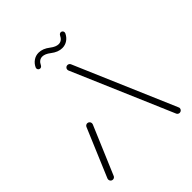

<svg xmlns="http://www.w3.org/2000/svg" viewBox="-184 -765 879 879"><g transform="rotate(-45 255.5 -326.0)"><path d="M39.3 0Q33 0 28.5 -4.6Q24.1 -9.3 24.1 -15.6Q24.1 -18.9 25.2 -21.5L124.4 -257Q126.3 -261.1 130.2 -263.5Q134.1 -265.9 138.5 -265.9Q144.8 -265.9 149.4 -261.3Q154.1 -256.7 154.1 -250.4Q154.1 -247.4 153 -244.4L53.3 -8.9Q51.5 -4.8 47.6 -2.4Q43.7 0 39.3 0ZM487.4 -15.6Q487.4 -9.3 482.8 -4.6Q478.1 0 471.9 0Q467.4 0 463.5 -2.4Q459.6 -4.8 457.8 -8.9L249.6 -494.8Q247.4 -499.6 247.4 -503.3Q247.4 -509.6 251.9 -514.1Q256.3 -518.5 262.6 -518.5Q267 -518.5 270.9 -516.1Q274.8 -513.7 276.7 -509.6L484.8 -23.7Q487.4 -18.1 487.4 -15.6ZM347 -646.3Q352.6 -646.3 356.3 -642.6Q360 -638.9 360 -633.3Q360 -631.1 358.9 -628.1Q350.7 -610.4 335.6 -600Q320.4 -589.6 301.5 -589.6Q274.8 -589.6 247.8 -610.7Q226.3 -627.4 208.9 -627.4Q187.4 -627.4 175.9 -603Q174.1 -599.6 170.9 -597.4Q167.8 -595.2 164.1 -595.2Q158.5 -595.2 154.8 -598.9Q151.1 -602.6 151.1 -608.1Q151.1 -610.7 152.2 -613.3Q160.4 -631.1 175.6 -641.5Q190.7 -651.9 209.6 -651.9Q236.3 -651.9 263.3 -630.7Q284.8 -614.1 302.2 -614.1Q323.7 -614.1 335.2 -638.5Q337 -641.9 340.2 -644.1Q343.3 -646.3 347 -646.3Z"/></g></svg>

Font: 26F Galaxy Hebrew Ultra Light
Style: Regular
Weight: 200
Designer: C₂₉H₂₅N₃O₅
Version: Version 1.000